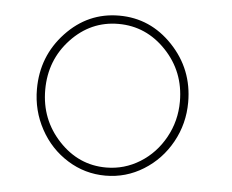

<svg xmlns="http://www.w3.org/2000/svg" viewBox="-42 -538 709 586"><g transform="rotate(5 312.5 -245.0)"><path d="M69.8 -245.1Q69.8 -346.2 137.5 -418.2Q205.1 -490.2 300.8 -490.2Q396.5 -490.2 464.8 -418.2Q533.2 -346.2 533.2 -245.1Q533.2 -179.2 502 -122.8Q470.7 -66.4 417.2 -33.2Q363.8 0 300.8 0Q237.8 0 184.6 -33.2Q131.3 -66.4 100.6 -122.8Q69.8 -179.2 69.8 -245.1ZM95.2 -245.1Q95.2 -154.3 155.8 -89.6Q216.3 -24.9 300.8 -24.9Q356.4 -24.9 404.1 -54.4Q451.7 -84 479.7 -134.8Q507.8 -185.5 507.8 -245.1Q507.8 -336.4 446.8 -400.6Q385.7 -464.8 300.8 -464.8Q215.8 -464.8 155.5 -400.6Q95.2 -336.4 95.2 -245.1Z"/></g></svg>

Font: Quicksand
Style: Light
Weight: 300
Designer: Andrew Paglinawan
Foundry: Andrew Paglinawan
Version: 1.002